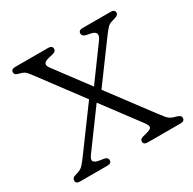

<svg xmlns="http://www.w3.org/2000/svg" viewBox="-154 -860 1028 1021"><g transform="rotate(-30 360.0 -350.0)"><path d="M595 -103.5Q611 -82.5 620.8 -71Q630.5 -59.5 641.8 -53.5Q653 -47.5 674 -42.5Q685.5 -39 692 -34Q698.5 -29 698.5 -20Q698.5 0 673.5 0H471.5Q446.5 0 446.5 -20Q446.5 -29 454.8 -34.5Q463 -40 487.5 -45Q520 -53 522 -64.5Q524 -76 509 -96L342 -319L177 -94Q161 -72 167.2 -61Q173.5 -50 198.5 -45.5L228.5 -41Q249.5 -35.5 249.5 -20Q249.5 0 225 0H56Q31 0 31 -20Q31 -27.5 37 -34Q43 -40.5 62 -45Q87.5 -51 102.8 -68Q118 -85 131 -103L316 -354.5L134 -598Q113 -626.5 101.8 -639.2Q90.5 -652 66 -657.5Q47.5 -662.5 42 -667.5Q36.5 -672.5 36.5 -680Q36.5 -700 62 -700H264.5Q289.5 -700 289.5 -680Q289.5 -665 269 -659L246.5 -654Q216.5 -647 210.8 -635.5Q205 -624 218.5 -606L372.5 -400L518.5 -599.5Q549.5 -643 498.5 -653L471.5 -658.5Q450.5 -664 450.5 -680Q450.5 -700 475 -700H648Q673 -700 673 -680.5Q673 -672 664.8 -666Q656.5 -660 632.5 -654Q613 -649.5 600 -635.8Q587 -622 560 -585L398.5 -365.5Z"/></g></svg>

Font: Fraunces 9pt SuperSoft Light
Style: Regular
Weight: 300
Version: Version 1.000;[b76b70a41]